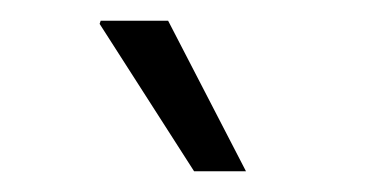

<svg xmlns="http://www.w3.org/2000/svg" viewBox="-20 -740 373 185"><path d="M167 -575H217L142 -720H77L76 -717Z"/></svg>

Font: Chivo Light
Style: Italic
Weight: 300
Italic angle: -8°
Designer: Hector Gatti
Foundry: Omnibus-Type
Version: Version 1.003;PS 001.003;hotconv 1.0.70;makeotf.lib2.5.58329